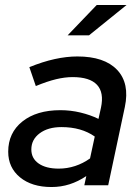

<svg xmlns="http://www.w3.org/2000/svg" viewBox="-20 -745 562 772"><path d="M187 7Q108 7 60.5 -32Q13 -71 13 -135Q13 -211 70 -256.5Q127 -302 223 -302Q264 -302 303.5 -292.5Q343 -283 376 -267L386 -312Q399 -373 370 -404Q341 -435 272 -435Q241 -435 205.5 -426.5Q170 -418 124 -399L98 -475Q152 -497 200 -507.5Q248 -518 291 -518Q400 -518 451 -464Q502 -410 482 -315L415 0H319L327 -37Q294 -15 259.5 -4Q225 7 187 7ZM106 -144Q106 -108 135.5 -87.5Q165 -67 216 -67Q250 -67 282 -77.5Q314 -88 342 -108L361 -196Q334 -215 300.5 -224.5Q267 -234 227 -234Q173 -234 139.5 -209Q106 -184 106 -144ZM369 -725H489L338 -603H252Z"/></svg>

Font: Red Hat Display Medium
Style: Italic
Weight: 500
Italic angle: -12°
Designer: Pentagram / MCKL
Foundry: Pentagram / MCKL
Version: Version 1.003; Red Hat Display Medium Italic